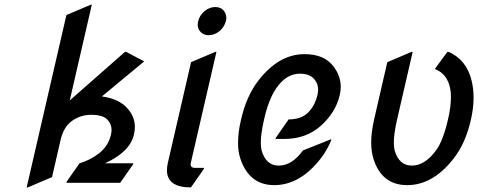

<svg xmlns="http://www.w3.org/2000/svg" viewBox="-20 -777 2033 816"><path d="M93.3 19.5 262.2 -712.9 365.2 -756.8H370.1L276.4 -350.1L511.2 -556.6H516.1L592.8 -516.1L413.1 -367.2Q481 -357.9 516.6 -321.8Q553.2 -284.7 553.2 -237.3Q553.2 -221.7 549.3 -205.1Q531.7 -130.4 425.8 -83H546.4L545.4 -78.1L490.7 0H262.2L263.2 -4.9L317.9 -83Q361.3 -95.7 398.4 -123.5Q440.4 -155.3 451.7 -205.1Q454.1 -215.8 454.1 -225.1Q454.1 -251 435.5 -269.5Q416 -289.1 367.2 -289.1Q322.8 -289.1 286.6 -263.7Q250 -237.8 237.3 -181.6L201.2 -24.4L98.1 19.5Z M822.3 -687Q828.1 -711.9 849.1 -729.5Q870.1 -747.1 895 -747.1Q919.9 -747.1 932.6 -729.5Q941.9 -716.8 941.9 -701.7Q941.9 -695.8 939.9 -687Q932.6 -661.1 913.1 -645Q891.6 -627.4 866.7 -627.4Q842.3 -627.4 829.1 -645.5Q820.3 -657.2 820.3 -671.4Q820.3 -678.2 822.3 -687ZM791.5 19.5Q689.5 19.5 689.5 -53.7Q689.5 -67.9 693.4 -85L792 -512.7L895 -556.6H899.9L791 -85Q786.1 -63.5 809.6 -63.5H847.2L846.2 -58.6Z M1389.2 -184.1Q1369.6 -137.2 1342.8 -103Q1254.9 9.8 1145.5 9.8Q1039.1 9.8 1001.5 -103Q991.7 -132.3 991.7 -170.4Q991.7 -215.3 1004.4 -268.6Q1026.9 -368.2 1077.6 -434.1Q1164.6 -546.9 1274.4 -546.9Q1357.9 -546.9 1397.5 -494.6Q1428.2 -454.1 1428.2 -407.7Q1428.2 -390.1 1423.8 -372.1Q1405.8 -297.4 1342.8 -241.7Q1280.3 -186.5 1188.5 -186.5H1150.9L1152.3 -191.4L1206.5 -269.5Q1259.3 -269.5 1288.6 -297.9Q1317.4 -325.7 1329.1 -373Q1332 -384.8 1332 -395.5Q1332 -419.4 1318.8 -436.5Q1299.3 -463.9 1254.9 -463.9Q1195.3 -463.9 1152.3 -399.4Q1121.1 -352.5 1102.1 -268.6Q1088.4 -208 1088.4 -170.4Q1088.4 -151.4 1091.8 -137.7Q1110.4 -73.2 1165 -73.2Q1220.7 -73.2 1267.6 -137.7L1384.3 -184.1Z M1626 -512.7 1729 -556.6H1733.9L1667.5 -268.6Q1653.8 -208 1653.8 -170.4Q1653.8 -151.4 1657.2 -137.7Q1675.8 -73.2 1730.5 -73.2Q1785.6 -73.2 1833 -137.7Q1862.8 -177.7 1883.8 -268.6Q1896.5 -322.8 1896.5 -363.8Q1896.5 -383.3 1893.6 -399.4Q1881.8 -462.9 1828.1 -483.9L1881.3 -556.6H1886.2Q1962.9 -523.4 1984.4 -434.1Q1992.7 -399.9 1992.7 -361.8Q1992.7 -318.4 1981.4 -268.6Q1959 -168.5 1907.7 -103Q1819.8 9.8 1710.9 9.8Q1601.6 9.8 1566.9 -103Q1557.6 -133.3 1557.6 -171.4Q1557.6 -214.4 1569.8 -268.6Z"/></svg>

Font: Nova Script
Style: Regular
Weight: 400
Italic angle: -13°
Version: Version 2.001